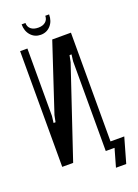

<svg xmlns="http://www.w3.org/2000/svg" viewBox="-175 -910 782 1090"><g transform="rotate(-20 216.5 -365.0)"><path d="M350 -699V0H306V-542L311 -582H299L291 -542L109 0H43V-699H87V-291L82 -251H94L102 -291L237 -699ZM246 -839H269Q269 -798 245.5 -772Q222 -746 186 -746Q150 -746 126.5 -772Q103 -798 103 -839H126Q126 -816 142 -802.5Q158 -789 187 -789Q214 -789 230 -802.5Q246 -816 246 -839ZM328 109 359 0H345L344 -42H433L390 109Z"/></g></svg>

Font: Moniqa Paragraph
Style: Bold
Weight: 700
Designer: Rajesh Rajput
Foundry: Rajesh Rajput
Version: Version 1.000